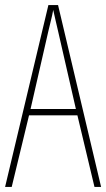

<svg xmlns="http://www.w3.org/2000/svg" viewBox="-20 -734 417 754"><path d="M351 0 284 -281H94L26 0H0L170 -714H208L377 0ZM208 -612Q202 -637 198 -655Q194 -673 189 -695Q185 -673 180.5 -655.5Q176 -638 170 -612L100 -306H278Z"/></svg>

Font: Noto Sans Gurmukhi ExtraCondensed Thin
Style: Regular
Weight: 100
Width: 2
Designer: Jelle Bosma - Monotype Design Team
Foundry: Monotype Imaging Inc.
Version: Version 2.004; ttfautohint (v1.8.4.7-5d5b)